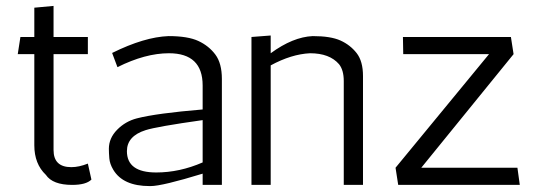

<svg xmlns="http://www.w3.org/2000/svg" viewBox="-20 -625 1817 649"><path d="M289 -18Q271 0 224 0Q158 0 135 -34Q96 -71 96 -134V-442H40L49 -500H96V-599L161 -605V-500H277V-442H161V-118Q161 -60 221 -60Q247 -60 277 -72Z M359 -446Q468 -500 550 -503Q615 -503 650.5 -486.5Q686 -470 708 -440.5Q730 -411 730 -358V0H665V-38Q528 4 489 4Q487 4 486 4Q396 4 363 -51Q351 -71 349.5 -90Q348 -109 348 -122Q348 -158 376 -186.5Q404 -215 443 -225Q509 -242 665 -255V-336Q665 -445 551 -445Q471 -445 377 -398ZM409 -114Q409 -42 508 -42Q587 -42 665 -76V-219Q509 -197 472 -185Q409 -165 409 -114Z M895 -445Q970 -500 1037 -503Q1098 -503 1131 -488Q1164 -473 1185.5 -445.5Q1207 -418 1207 -368V0H1142V-351Q1142 -388 1126 -408Q1094 -445 1028 -445Q965 -442 895 -404V0H830V-500L895 -505Z M1342 -500H1707L1716 -442L1404 -58H1729L1737 0H1326L1317 -58L1633 -442H1343Z"/></svg>

Font: Antic
Style: Regular
Weight: 400
Designer: Santiago Orozco
Foundry: Typemade
Version: Version 1.0012